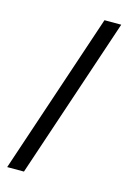

<svg xmlns="http://www.w3.org/2000/svg" viewBox="-118 -757 592 885"><g transform="rotate(15 178.0 -315.0)"><path d="M9 70 267 -700H347L89 70Z"/></g></svg>

Font: Arapey
Style: Regular
Weight: 400
Designer: Eduardo Rodriguez Tunni
Foundry: Eduardo Rodriguez Tunni
Version: Version 4.000